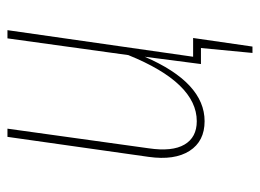

<svg xmlns="http://www.w3.org/2000/svg" viewBox="-111 -448 697 515"><g transform="rotate(-90 237.5 -190.5)"><path d="M414.1 -519 342.8 -21H393.1L370.1 138.2H353L366.2 0H323.2L342.8 -150.9Q273.4 9.8 169.9 9.8Q116.2 9.8 90.3 -30.5Q64.5 -70.8 74.2 -140.1L127.9 -519H149.9L97.2 -140.1Q87.9 -77.1 107.2 -44.2Q126.5 -11.2 169.9 -11.2Q272.9 -11.2 347.2 -194.8L392.1 -519Z"/></g></svg>

Font: Fira Sans Compressed Thin
Style: Italic
Weight: 100
Width: 3
Italic angle: -8°
Designer: Carrois Corporate & Edenspiekermann AG
Foundry: Carrois Corporate GbR & Edenspiekermann AG
Version: Version 4.203;PS 004.203;hotconv 1.0.88;makeotf.lib2.5.64775